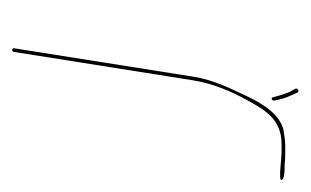

<svg xmlns="http://www.w3.org/2000/svg" viewBox="-117 -398 507 313"><g transform="rotate(90 136.5 -241.5)"><path d="M143.9 -435C142 -445.9 139.7 -453.2 135.3 -463L130.9 -473C128.9 -476.9 123.5 -472.8 124.4 -470L129.9 -460C134.4 -449.7 135.8 -442.8 138.6 -433C139.3 -429 144.6 -431 143.9 -435ZM61.3 -8C63.3 -8 64.4 -9 64.7 -11L111 -303C116.1 -335.1 128.7 -364 142 -388.5C158.4 -418.6 173.6 -447 214.8 -447H229.8C237.3 -447 271.9 -442.3 273.1 -446C275.2 -452.3 254.9 -452 248.6 -452C242.7 -452.7 236.7 -453 230.7 -453H215.7C211.1 -453 205 -452.3 197.4 -451C168.1 -448.4 148.4 -415.3 136.8 -390.5C124.6 -364.2 110.3 -336.8 105 -303L58.7 -11C58.4 -9 59.3 -8 61.3 -8Z"/></g></svg>

Font: Proton
Style: HlIt
Weight: 500
Version: Version 1.017